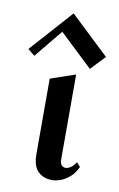

<svg xmlns="http://www.w3.org/2000/svg" viewBox="-107 -633 422 681"><g transform="rotate(10 104.0 -292.0)"><path d="M219.2 -57.1Q208 -33.2 193.1 -20.5Q178.2 -7.8 164.6 -2Q148.4 4.9 131.8 5.9Q110.4 5.9 96.2 -1Q82 -7.8 73.7 -19Q65.4 -30.3 62.3 -44.4Q59.1 -58.6 59.1 -73.2V-347.2L148.9 -377.9V-70.8Q148.9 -59.1 154.3 -52.2Q159.7 -45.4 168.2 -45.2Q176.8 -44.9 186.8 -51.3Q196.8 -57.6 206.1 -71.8ZM-8.8 -417.5 -33.7 -437.5 102.5 -589.8 242.2 -457.5 193.4 -405.8 74.2 -518.6Z"/></g></svg>

Font: Redressed
Style: Regular
Weight: 400
Designer: Astigmatic (AOETI)
Foundry: Astigmatic (AOETI)
Version: Version 1.001